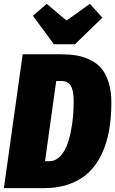

<svg xmlns="http://www.w3.org/2000/svg" viewBox="-30 -978 600 998"><path d="M437 -958 502 -886.2 359.9 -748H250L141.1 -896L212.9 -958L315.9 -871.1ZM285.2 -695.8Q330.1 -695.8 366.2 -689.9Q402.3 -684.1 437.7 -667.2Q473.1 -650.4 496.6 -623Q520 -595.7 534.4 -550.5Q548.8 -505.4 548.8 -444.8Q548.8 -364.3 536.6 -297.4Q524.4 -230.5 497.6 -174.8Q470.7 -119.1 430.2 -80.8Q389.6 -42.5 330.8 -21.2Q272 0 198.2 0H-9.8L87.9 -695.8ZM289.1 -557.1H262.2L204.1 -140.1H227.1Q255.4 -140.1 278.1 -161.1Q300.8 -182.1 314.5 -214.4Q328.1 -246.6 337.2 -289.3Q346.2 -332 349.6 -372.1Q353 -412.1 353 -452.1Q353 -508.3 337.4 -532.7Q321.8 -557.1 289.1 -557.1Z"/></svg>

Font: Fira Sans Compressed Heavy
Style: Italic
Weight: 900
Width: 3
Italic angle: -8°
Designer: Carrois Corporate & Edenspiekermann AG
Foundry: Carrois Corporate GbR & Edenspiekermann AG
Version: Version 4.203;PS 004.203;hotconv 1.0.88;makeotf.lib2.5.64775